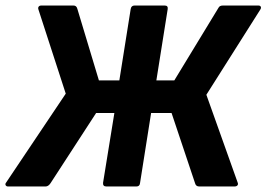

<svg xmlns="http://www.w3.org/2000/svg" viewBox="-28 -675 965 695"><path d="M1 0Q-5 0 -7.5 -4.5Q-10 -9 -6 -14L210 -336L111 -641Q109 -647 112 -651Q115 -655 122 -655H238Q249 -655 252 -643L330 -384H404L445 -642Q447 -655 459 -655H568Q581 -655 579 -642L538 -384H603L763 -647Q767 -655 779 -655H907Q914 -655 916 -650.5Q918 -646 914 -640L719 -332L832 -15Q835 -8 831.5 -4Q828 0 821 0H693Q681 0 678 -12L593 -266H519L479 -13Q478 0 466 0H357Q344 0 345 -13L386 -266H320L155 -12Q147 0 137 0Z"/></svg>

Font: Sofia Sans ExtraBold
Style: Italic
Weight: 800
Italic angle: -9°
Designer: Botio Nikoltchev, Ani Petrova
Foundry: lettersoup
Version: Version 4.100; ttfautohint (v1.8.4.7-5d5b)